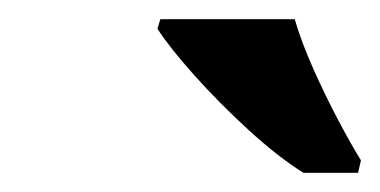

<svg xmlns="http://www.w3.org/2000/svg" viewBox="-20 -786 396 200"><path d="M296 -606Q269 -623 238.5 -651Q208 -679 182.5 -707.5Q157 -736 144 -756L147 -766H287Q294 -742 306.5 -714Q319 -686 332.5 -660.5Q346 -635 356 -619L353 -606Z"/></svg>

Font: Noto Serif SemiCondensed
Style: Bold Italic
Weight: 700
Width: 4
Italic angle: -12°
Designer: Monotype Design Team
Foundry: Monotype Imaging Inc.
Version: Version 2.014